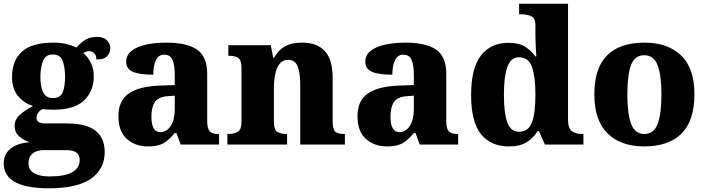

<svg xmlns="http://www.w3.org/2000/svg" viewBox="-27 -780 3811 1036"><path d="M238 236Q-7 236 -7 102Q-7 52 30 22Q67 -8 132 -12Q103 -23 77.5 -43.5Q52 -64 52 -101Q52 -135 79.5 -160Q107 -185 151 -208Q103 -223 70.5 -261.5Q38 -300 38 -365Q38 -454 92 -502Q146 -550 261 -550Q299 -550 329 -543Q359 -536 385 -523Q410 -551 435 -566Q460 -581 496 -581Q531 -581 549.5 -563Q568 -545 568 -521Q568 -496 552 -477.5Q536 -459 493 -459Q493 -483 480.5 -493.5Q468 -504 456 -504Q447 -504 438 -501Q429 -498 423 -494Q447 -473 463 -441Q479 -409 479 -368Q479 -288 426.5 -238Q374 -188 261 -188Q250 -188 231 -189Q212 -190 203 -191Q191 -187 180.5 -173.5Q170 -160 170 -144Q170 -128 183 -121Q196 -114 215 -114H335Q439 -114 488.5 -74.5Q538 -35 538 40Q538 132 464 184Q390 236 238 236ZM259 -251Q300 -251 312 -283.5Q324 -316 324 -365Q324 -416 311.5 -451Q299 -486 258 -486Q218 -486 204.5 -450Q191 -414 191 -364Q191 -316 205 -283.5Q219 -251 259 -251ZM240 172Q403 172 403 82Q403 30 330 30H207Q190 30 171.5 36Q153 42 140 57.5Q127 73 127 102Q127 139 158.5 155.5Q190 172 240 172Z M769 10Q704 10 658 -30Q612 -70 612 -154Q612 -236 667 -275Q722 -314 834 -318L916 -321V-375Q916 -428 904 -456.5Q892 -485 859 -485Q829 -485 814.5 -456Q800 -427 800 -377Q727 -377 690.5 -392.5Q654 -408 654 -446Q654 -483 683.5 -506Q713 -529 762 -539.5Q811 -550 870 -550Q981 -550 1036 -512.5Q1091 -475 1091 -381V-128Q1091 -87 1104 -72Q1117 -57 1151 -57H1155V0H948L925 -62H916Q893 -35 873.5 -19.5Q854 -4 830 3Q806 10 769 10ZM838 -67Q873 -67 894.5 -101Q916 -135 916 -191V-264L879 -261Q829 -258 809.5 -230.5Q790 -203 790 -151Q790 -67 838 -67Z M1200 0V-57H1203Q1237 -57 1256.5 -69Q1276 -81 1276 -125V-415Q1276 -456 1258.5 -467.5Q1241 -479 1208 -479H1205V-536H1434L1447 -469H1452Q1476 -511 1511.5 -530.5Q1547 -550 1604 -550Q1683 -550 1725.5 -504.5Q1768 -459 1768 -358V-128Q1768 -82 1782.5 -69.5Q1797 -57 1830 -57H1834V0H1593V-322Q1593 -387 1579 -422Q1565 -457 1527 -457Q1498 -457 1481.5 -435.5Q1465 -414 1458 -379.5Q1451 -345 1451 -305V-122Q1451 -81 1468.5 -69Q1486 -57 1519 -57H1522V0Z M2059 10Q1994 10 1948 -30Q1902 -70 1902 -154Q1902 -236 1957 -275Q2012 -314 2124 -318L2206 -321V-375Q2206 -428 2194 -456.5Q2182 -485 2149 -485Q2119 -485 2104.5 -456Q2090 -427 2090 -377Q2017 -377 1980.5 -392.5Q1944 -408 1944 -446Q1944 -483 1973.5 -506Q2003 -529 2052 -539.5Q2101 -550 2160 -550Q2271 -550 2326 -512.5Q2381 -475 2381 -381V-128Q2381 -87 2394 -72Q2407 -57 2441 -57H2445V0H2238L2215 -62H2206Q2183 -35 2163.5 -19.5Q2144 -4 2120 3Q2096 10 2059 10ZM2128 -67Q2163 -67 2184.5 -101Q2206 -135 2206 -191V-264L2169 -261Q2119 -258 2099.5 -230.5Q2080 -203 2080 -151Q2080 -67 2128 -67Z M2719 10Q2621 10 2568 -56.5Q2515 -123 2515 -267Q2515 -412 2568 -480.5Q2621 -549 2717 -549Q2772 -549 2806 -528Q2840 -507 2861 -476H2867Q2865 -501 2863.5 -533.5Q2862 -566 2862 -593V-643Q2862 -683 2838.5 -693Q2815 -703 2782 -703H2774V-760H3038V-134Q3038 -87 3059 -72Q3080 -57 3115 -57H3121V0H2913L2881 -73H2874Q2851 -35 2814.5 -12.5Q2778 10 2719 10ZM2773 -69Q2824 -69 2843 -118.5Q2862 -168 2862 -270Q2862 -366 2843.5 -418.5Q2825 -471 2773 -471Q2729 -471 2710.5 -418.5Q2692 -366 2692 -269Q2692 -169 2710.5 -119Q2729 -69 2773 -69Z M3448 10Q3323 10 3251.5 -60Q3180 -130 3180 -271Q3180 -412 3248.5 -481Q3317 -550 3451 -550Q3576 -550 3648 -481Q3720 -412 3720 -271Q3720 -130 3651 -60Q3582 10 3448 10ZM3450 -57Q3501 -57 3521.5 -111.5Q3542 -166 3542 -271Q3542 -376 3521 -429Q3500 -482 3449 -482Q3398 -482 3378 -429Q3358 -376 3358 -271Q3358 -166 3378.5 -111.5Q3399 -57 3450 -57Z"/></svg>

Font: Noto Serif Tamil ExtraBold
Style: Italic
Weight: 800
Italic angle: -12°
Designer: Indian Type Foundry, Tom Grace, and the Monotype Design Team
Foundry: Monotype Imaging Inc.
Version: Version 2.003; ttfautohint (v1.8.4.7-5d5b)